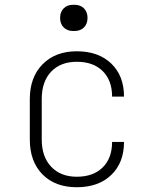

<svg xmlns="http://www.w3.org/2000/svg" viewBox="-20 -775 640 805"><path d="M105 -190V-360Q105 -451 158.5 -505.5Q212 -560 302 -560Q393 -560 446.5 -508.5Q500 -457 500 -370H450Q450 -438 410.5 -477Q371 -516 302 -516Q234 -516 194.5 -474.5Q155 -433 155 -360V-190Q155 -118 194.5 -76Q234 -34 302 -34Q371 -34 410.5 -73Q450 -112 450 -180H500Q500 -93 446.5 -41.5Q393 10 302 10Q211 10 158 -44Q105 -98 105 -190ZM287 -645Q262 -645 247 -660Q232 -675 232 -700Q232 -725 247 -740Q262 -755 287 -755H292Q317 -755 332 -740Q347 -725 347 -700Q347 -675 332 -660Q317 -645 292 -645Z"/></svg>

Font: JetBrains Mono Extra Light
Style: Regular
Weight: 200
Monospace: yes
Designer: Philipp Nurullin, Konstantin Bulenkov
Foundry: JetBrains
Version: 2.002